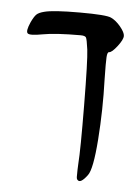

<svg xmlns="http://www.w3.org/2000/svg" viewBox="-42 -768 410 561"><g transform="rotate(5 162.5 -487.5)"><path d="M203 -254Q203 -277 204 -293Q207 -332 206 -464Q205 -596 201 -627Q197 -657 194 -662Q191 -667 178 -667Q104 -667 67 -660Q30 -653 23.5 -659Q17 -665 29 -692Q37 -709 43.5 -715.5Q50 -722 66 -726Q92 -733 170 -733Q248 -733 262 -726Q277 -719 290.5 -702.5Q304 -686 304 -676Q304 -665 288.5 -645Q273 -625 265 -625Q260 -625 259 -610Q258 -595 259 -545Q262 -456 255.5 -368Q249 -280 235 -262Q215 -235 206 -245Q203 -248 203 -253Z"/></g></svg>

Font: Amit
Style: Regular
Weight: 400
Version: Version 1.1